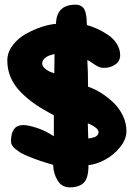

<svg xmlns="http://www.w3.org/2000/svg" viewBox="-20 -808 572 820"><path d="M11.2 -549.8Q11.2 -584 33.7 -614Q56.2 -644 89.6 -662.8Q123 -681.6 157.2 -692.9Q191.4 -704.1 219.2 -706.1Q220.7 -788.1 303.2 -788.1Q315.4 -788.1 324.2 -783.4Q333 -778.8 337.9 -772.2Q342.8 -765.6 345.7 -753.2Q348.6 -740.7 349.6 -729.7Q350.6 -718.8 351.1 -701.2Q375 -694.3 397.2 -684.1Q419.4 -673.8 442.4 -658.2Q465.3 -642.6 479.2 -620.1Q493.2 -597.7 493.2 -571.8Q493.2 -547.4 472.7 -532.7Q452.1 -518.1 424.8 -518.1Q411.1 -518.1 400.1 -523.2Q389.2 -528.3 376 -537.8Q362.8 -547.4 353 -551.8Q356 -500 356 -438Q384.3 -428.2 411.9 -410.9Q439.5 -393.6 464.4 -369.9Q489.3 -346.2 504.6 -314.2Q520 -282.2 520 -248Q520 -212.9 492.7 -179.2Q465.3 -145.5 428 -125.5Q390.6 -105.5 357.9 -103Q357.9 -46.4 337.4 -27.1Q316.9 -7.8 277.8 -7.8Q244.1 -7.8 226.1 -37.1Q208 -66.4 207 -104Q188 -109.9 179.4 -112.3Q170.9 -114.7 151.1 -121.3Q131.3 -127.9 120.4 -132.3Q109.4 -136.7 92.3 -143.8Q75.2 -150.9 65.7 -157.2Q56.2 -163.6 46.1 -171.4Q36.1 -179.2 31.5 -187.5Q26.9 -195.8 26.9 -204.1Q26.9 -273.9 79.1 -273.9Q99.6 -273.9 136.2 -262.2Q172.9 -250.5 210 -226.1V-315.9Q164.6 -339.4 130.9 -362.5Q97.2 -385.7 68.8 -414.3Q40.5 -442.9 25.9 -476.8Q11.2 -510.7 11.2 -549.8ZM355 -280.8 356.9 -216.8Q358.9 -216.8 361.8 -217Q364.7 -217.3 372.3 -219Q379.9 -220.7 385.7 -223.1Q391.6 -225.6 396.2 -231Q400.9 -236.3 400.9 -243.2Q400.9 -252.9 389.4 -262.2Q377.9 -271.5 366.2 -276.4ZM160.2 -537.1Q160.2 -524.9 173.1 -514.4Q186 -503.9 199.2 -499.5L211.9 -495.1L212.9 -577.1Q210.9 -576.7 207.3 -575.9Q203.6 -575.2 194.6 -572.3Q185.5 -569.3 178.5 -565.2Q171.4 -561 165.8 -553.5Q160.2 -545.9 160.2 -537.1Z"/></svg>

Font: Blue Custard
Style: Regular
Weight: 400
Version: Version 01.01